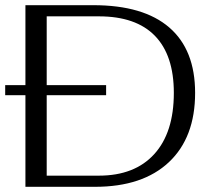

<svg xmlns="http://www.w3.org/2000/svg" viewBox="-22 -720 828 740"><path d="M730 -362Q730 -190 629 -95Q528 0 344 0H76V-353H-2V-392H76V-700H338Q531 -700 630.5 -614Q730 -528 730 -362ZM648 -362Q648 -507 575 -582Q502 -657 359 -657H158V-392H387V-353H158V-43H359Q497 -43 572.5 -126Q648 -209 648 -362Z"/></svg>

Font: Fahkwang Light
Style: Regular
Weight: 300
Version: Version 1.000; ttfautohint (v1.6)